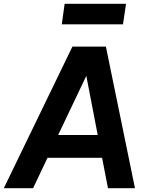

<svg xmlns="http://www.w3.org/2000/svg" viewBox="-47 -990 779 1010"><path d="M600 -862 616 -970H293L278 -862ZM127 0 203 -160H490L521 0H663L510 -745H334L-27 0ZM259 -280 407 -591 467 -280Z"/></svg>

Font: Plus Jakarta Sans
Style: Bold Italic
Weight: 700
Italic angle: -8°
Designer: Gumpita Rahayu
Foundry: Tokotype
Version: Version 2.071;gftools[0.9.30]